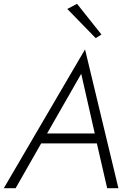

<svg xmlns="http://www.w3.org/2000/svg" viewBox="-40 -987 677 1007"><path d="M313 -940 462 -787 492 -806 364 -967ZM-20 0H42L176 -235H468L522 0H581L406 -728ZM386 -600 457 -287H207Z"/></svg>

Font: Jost Light
Style: Italic
Weight: 300
Italic angle: -5°
Version: Version 3.710